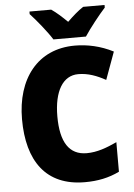

<svg xmlns="http://www.w3.org/2000/svg" viewBox="-61 -973 720 1029"><g transform="rotate(-5 298.5 -458.5)"><path d="M252 -767H427C455 -810 509 -878 541 -913V-927H426C397 -908 371 -885 339 -854C307 -885 283 -907 254 -927H137V-913C170 -878 226 -809 252 -767ZM368 -570C421 -570 468 -552 515 -526L569 -674C501 -709 430 -724 363 -724C162 -724 47 -572 47 -355C47 -131 144 10 354 10C423 10 483 -2 540 -30V-189C486 -164 434 -144 377 -144C283 -144 237 -215 237 -354C237 -489 285 -570 368 -570Z"/></g></svg>

Font: Noto Sans Kannada SemiCondensed Black
Style: Regular
Weight: 900
Width: 4
Designer: Jelle Bosma - Monotype Design Team
Foundry: Monotype Imaging Inc.
Version: Version 2.005